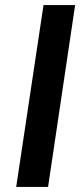

<svg xmlns="http://www.w3.org/2000/svg" viewBox="-20 -739 329 759"><path d="M44 0 152 -719H277L170 0Z"/></svg>

Font: Nunitoga
Style: Bold Italic
Weight: 700
Italic angle: -9°
Designer: Vernon Adams
Foundry: Vernon Adams
Version: Version 1.0